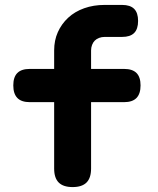

<svg xmlns="http://www.w3.org/2000/svg" viewBox="-20 -750 640 780"><path d="M484 -335H350V-65Q350 -27 331.5 -8.5Q313 10 275 10Q237 10 218.5 -8.5Q200 -27 200 -65V-335H101Q67 -335 50.5 -352Q34 -369 34 -403Q34 -437 50.5 -453.5Q67 -470 101 -470H200V-545Q200 -586 215 -619.5Q230 -653 257 -678Q284 -703 322 -716.5Q360 -730 405 -730H476Q509 -730 525 -714Q541 -698 541 -665Q541 -632 525 -616Q509 -600 476 -600H405Q393 -600 382.5 -596Q372 -592 365 -585Q358 -578 354 -567.5Q350 -557 350 -545V-470H484Q518 -470 534.5 -453.5Q551 -437 551 -403Q551 -369 534.5 -352Q518 -335 484 -335Z"/></svg>

Font: Maple Mono ExtraBold
Style: Regular
Weight: 800
Monospace: yes
Designer: subframe7536
Version: Version 7.000